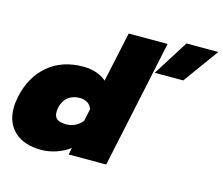

<svg xmlns="http://www.w3.org/2000/svg" viewBox="-108 -913 1244 1072"><g transform="rotate(15 513.5 -377.0)"><path d="M843 -769H1027L879 -565H714ZM4 -173Q4 -202 12 -240Q37 -357 117.5 -426Q198 -495 322 -495Q364 -495 399 -482.5Q434 -470 455 -450L517 -739H742L585 0H368L376 -40Q344 -15 300 0Q256 15 213 15Q114 15 59 -35Q4 -85 4 -173ZM403 -204 418 -276Q411 -297 392 -309Q373 -321 347 -321Q307 -321 280 -300Q253 -279 244 -239Q241 -224 241 -211Q241 -184 257.5 -171.5Q274 -159 312 -159Q338 -159 362.5 -171Q387 -183 403 -204Z"/></g></svg>

Font: Prompt Black
Style: Italic
Weight: 900
Italic angle: -12°
Designer: Katatrad Team
Foundry: CadsonDemak
Version: Version 1.001